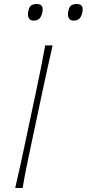

<svg xmlns="http://www.w3.org/2000/svg" viewBox="-20 -940 433 960"><path d="M56 0Q70.5 -61 82.5 -117Q94.5 -173 108.5 -238.5L158 -472Q172.5 -539.5 183.8 -596Q195 -652.5 206 -713H243Q229 -652.5 216.8 -596Q204.5 -539.5 190 -472L140.5 -238.5Q126.5 -173 115 -117Q103.5 -61 93 0ZM348 -837Q330 -837 323.2 -850.8Q316.5 -864.5 323 -890Q327.5 -908 337.8 -914Q348 -920 365 -920Q399.5 -920 392 -880Q387.5 -857 376.8 -847Q366 -837 348 -837ZM148 -837Q130 -837 123.2 -850.8Q116.5 -864.5 123 -890Q127.5 -908 137.8 -914Q148 -920 165 -920Q199.5 -920 192 -880Q187.5 -857 176.8 -847Q166 -837 148 -837Z"/></svg>

Font: Commissioner Flair Thin
Style: Italic
Weight: 100
Italic angle: -12°
Designer: Kostas Bartsokas
Foundry: Kostas Bartsokas
Version: Version 1.000; ttfautohint (v1.8.3)